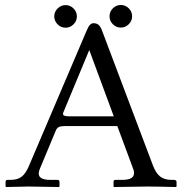

<svg xmlns="http://www.w3.org/2000/svg" viewBox="-20 -751 735 772"><path d="M433.8 -653.6Q420.4 -667 420.4 -685.5Q420.4 -704.1 433.8 -717.5Q447.3 -731 465.8 -731Q484.4 -731 497.8 -717.5Q511.2 -704.1 511.2 -685.5Q511.2 -667 497.8 -653.6Q484.4 -640.1 465.8 -640.1Q447.3 -640.1 433.8 -653.6ZM211.7 -653.1Q198.2 -666.5 198.2 -685.1Q198.2 -703.6 211.7 -717Q225.1 -730.5 243.7 -730.5Q262.2 -730.5 275.6 -717Q289.1 -703.6 289.1 -685.1Q289.1 -666.5 275.6 -653.1Q262.2 -639.6 243.7 -639.6Q225.1 -639.6 211.7 -653.1ZM259.3 -283.2H437.5L338.9 -549.8L235.4 -300.8Q233.4 -296.4 233.4 -292.5Q233.4 -283.2 259.3 -283.2ZM140.1 -71.8Q135.7 -61.5 135.7 -53.2Q135.7 -27.8 182.1 -27.8H210.9Q219.2 -27.8 219.2 -19.5V-1L217.3 1Q118.2 -1 93.8 -1Q93.8 -1 4.4 1L2.4 -1V-19.5Q2.4 -27.8 10.3 -27.8H22Q51.3 -27.8 67.4 -40.8Q83.5 -53.7 95.2 -81.1L328.6 -628.4Q335.4 -644.5 341.8 -651.1Q348.1 -657.7 356 -657.7Q368.7 -657.7 376.5 -650.9Q384.3 -644 390.1 -628.4L594.7 -86.4Q606 -56.2 623 -42Q640.1 -27.8 668.9 -27.8H680.2Q683.6 -27.8 686.8 -25.6Q689.9 -23.4 689.9 -19.5V-1L686.5 1Q610.4 -1 571.3 -1L438.5 1L436.5 -1V-19.5Q436.5 -27.8 444.3 -27.8H472.2Q519 -27.8 519 -55.2Q519 -63.5 515.6 -71.8L451.7 -244.1H241.2Q223.6 -244.1 216.1 -240Q208.5 -235.8 204.6 -226.6Z"/></svg>

Font: Libertinage
Style: f
Weight: 400
Designer: OSP
Foundry: OSP
Version: Version 1.0; 2008; OFL relea